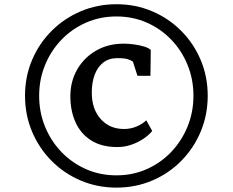

<svg xmlns="http://www.w3.org/2000/svg" viewBox="-20 -934 1080 891"><path d="M96.1 -489.6Q96.1 -578.6 128.8 -655.6Q161.4 -732.6 219.7 -790.8Q277.9 -849 355 -881.7Q432.1 -914.4 520.4 -914.4Q609 -914.4 686 -881.7Q763 -849 820.9 -790.8Q878.8 -732.6 911.3 -655.6Q943.9 -578.6 943.9 -489.6Q943.9 -400.6 911.3 -323.2Q878.8 -245.7 820.9 -187.2Q763 -128.7 686 -96Q609 -63.3 520.4 -63.3Q432.1 -63.3 355 -96Q277.9 -128.7 219.7 -187.2Q161.4 -245.7 128.8 -323.2Q96.1 -400.6 96.1 -489.6ZM161.7 -489.6Q161.7 -413.1 189 -346.3Q216.4 -279.4 265.2 -228.6Q314 -177.8 379.2 -149Q444.4 -120.3 520.4 -120.3Q596.3 -120.3 661.2 -149.2Q726.1 -178.1 774.7 -229.1Q823.4 -280.2 850.5 -347Q877.7 -413.8 877.7 -489.6Q877.7 -565.7 850.5 -632.5Q823.4 -699.3 774.7 -749.9Q726.1 -800.5 661.2 -829.1Q596.3 -857.6 520.4 -857.6Q444 -857.6 378.6 -828.7Q313.2 -799.8 264.6 -749Q216 -698.3 188.8 -631.6Q161.7 -565 161.7 -489.6ZM524.5 -251.6Q451.8 -251.6 403.3 -282.2Q354.8 -312.9 330.7 -366.1Q306.5 -419.3 306.5 -487.2Q306.5 -556.4 338.2 -611.5Q369.9 -666.7 425.9 -699.1Q481.8 -731.4 554.3 -731.4Q575.8 -731.4 601.4 -728Q627.1 -724.6 648.6 -718.1Q670.1 -711.6 679.6 -702.1L678.2 -582.2H617.9L596.7 -648.1Q588.2 -654.4 573 -659.3Q557.7 -664.2 524.3 -664.2Q486 -664.2 459.6 -644Q433.2 -623.8 419.6 -587.8Q405.9 -551.9 405.9 -504.6Q405.9 -428.2 447.2 -381.8Q488.6 -335.4 555.4 -335.4Q585.9 -335.4 613.3 -346.7Q640.6 -358.1 658.8 -375.6L686.4 -326.4Q672.8 -308.9 648.1 -291.7Q623.3 -274.5 591.6 -263.1Q559.9 -251.6 524.5 -251.6Z"/></svg>

Font: Merriweather 7pt Light
Style: Regular
Weight: 300
Designer: Eben Sorkin
Foundry: Eben Sorkin
Version: Version 2.200;gftools[0.9.31]